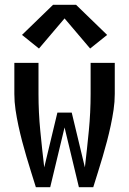

<svg xmlns="http://www.w3.org/2000/svg" viewBox="-20 -783 540 803"><path d="M130 0Q120 -32 110 -64Q100 -96 90.5 -128Q81 -160 72.5 -192.5Q64 -225 57 -257.5Q50 -290 45 -323.5Q40 -357 40 -390V-520H141V-390Q141 -313 148.5 -236Q156 -159 165 -83L220 -312H280L335 -83Q344 -159 351.5 -236Q359 -313 359 -390V-520H460V-390Q460 -357 455 -323.5Q450 -290 443 -257.5Q436 -225 427.5 -192.5Q419 -160 409.5 -128Q400 -96 390 -64Q380 -32 370 0H310L250 -250L190 0ZM143 -580 72 -637 202 -763H298L428 -637L357 -580L250 -706Z"/></svg>

Font: Zed Mono Semibold
Style: Regular
Weight: 600
Monospace: yes
Designer: Belleve Invis
Foundry: Belleve Invis
Version: Version 1.0.0; ttfautohint (v1.8.4)